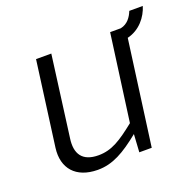

<svg xmlns="http://www.w3.org/2000/svg" viewBox="-109 -704 846 828"><g transform="rotate(-20 314.0 -290.0)"><path d="M203 9H206C273 9 329 -23 403 -83L398 -1H455L520 -482C578 -496 614 -543 628 -589H566C556 -564 539 -538 506 -531H457L403 -133C334 -78 290 -49 229 -49C155 -49 128 -91 138 -160L187 -531H117L65 -143C53 -51 105 8 203 9Z"/></g></svg>

Font: Cheyenne Sans Light
Style: Italic
Weight: 300
Italic angle: -8.13011°
Designer: The Public Sans project authors (U.S. Web Design System), Libre Franklin designed by Pablo Impallari and Rodrigo Fuenzal
Foundry: The Cheyenne Sans Project Authors
Version: Version 2.007